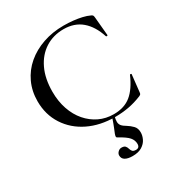

<svg xmlns="http://www.w3.org/2000/svg" viewBox="-209 -773 1102 1185"><g transform="rotate(-30 341.5 -180.5)"><path d="M421 -636Q456 -636 488.5 -632.5Q521 -629 549.5 -622.5Q578 -616 601 -605Q609 -601 611.5 -597Q614 -593 615 -582L627 -450Q627 -447 622 -446Q617 -445 615 -449Q589 -530 538 -573.5Q487 -617 410 -617Q336 -617 279 -580.5Q222 -544 190 -476.5Q158 -409 158 -316Q158 -248 177.5 -191Q197 -134 232.5 -93Q268 -52 315 -29.5Q362 -7 418 -7Q493 -7 541 -46Q589 -85 625 -168Q626 -171 631 -170Q636 -169 636 -167L623 -48Q622 -36 619.5 -32.5Q617 -29 609 -25Q560 -5 513 3.5Q466 12 417 12Q310 12 227 -28.5Q144 -69 96.5 -142.5Q49 -216 49 -311Q49 -383 77 -443Q105 -503 155.5 -546Q206 -589 274 -612.5Q342 -636 421 -636ZM416 2Q409 28 409.5 44Q410 60 419.5 71.5Q429 83 450 95Q471 108 488 125.5Q505 143 505 173Q505 196 493.5 219.5Q482 243 456.5 259Q431 275 389 275Q356 275 337 264Q318 253 318 230Q318 217 329 206Q340 195 354 195Q373 195 380.5 203.5Q388 212 391 223.5Q394 235 401 243.5Q408 252 426 252Q452 252 452 224Q452 198 434 177Q416 156 368 130Q359 126 358 120.5Q357 115 362 101Q371 79 376 66.5Q381 54 386 40.5Q391 27 400 1Z"/></g></svg>

Font: Cormorant Infant Light SemiBold
Style: Regular
Weight: 600
Version: Version 4.001